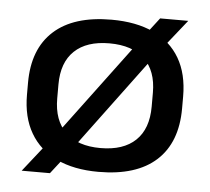

<svg xmlns="http://www.w3.org/2000/svg" viewBox="-44 -563 704 643"><g transform="rotate(5 307.5 -242.0)"><path d="M307.5 13.5Q225 13.5 166.8 -14.2Q108.5 -42 77.8 -94.8Q47 -147.5 47 -223V-263.5Q47 -377 113.8 -437.5Q180.5 -498 307.5 -498Q390.5 -498 448.8 -470.8Q507 -443.5 537.8 -391Q568.5 -338.5 568.5 -262.5V-222.5Q568.5 -108 501.8 -47.2Q435 13.5 307.5 13.5ZM51.5 32 134 -72.5 156 -98.5 408.5 -437 424.5 -458.5 469 -516.5H563.5L485 -418L462.5 -390.5L214 -56L197.5 -33.5L146.5 32ZM307.5 -66.5Q384.5 -66.5 425.5 -105.8Q466.5 -145 466.5 -219.5V-266.5Q466.5 -340 425.5 -379.2Q384.5 -418.5 307.5 -418.5Q231 -418.5 190 -379.5Q149 -340.5 149 -266.5V-219.5Q149 -145.5 190 -106Q231 -66.5 307.5 -66.5Z"/></g></svg>

Font: Anek Gujarati SemiExpanded Medium
Style: Regular
Weight: 500
Width: 6
Designer: Mrunmayee Ghaisas (Gujarati), Yesha Goshar (Latin)
Foundry: Ek Type
Version: Version 1.003